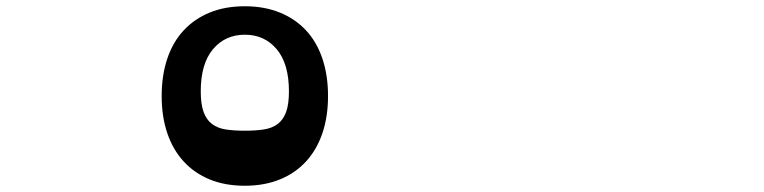

<svg xmlns="http://www.w3.org/2000/svg" viewBox="-20 -580 2444 614"><path d="M763 14Q700 14 651 -6Q602 -26 567.5 -63.5Q533 -101 515 -154Q497 -207 497 -273Q497 -339 515 -392.5Q533 -446 567.5 -483Q602 -520 651 -540Q700 -560 763 -560Q825 -560 874.5 -540Q924 -520 958.5 -483Q993 -446 1011 -392.5Q1029 -339 1029 -273Q1029 -207 1011 -154Q993 -101 958.5 -63.5Q924 -26 874.5 -6Q825 14 763 14ZM763 -469Q700 -469 661 -422.5Q622 -376 622 -288Q622 -247 631 -222Q640 -197 658 -183.5Q676 -170 702 -166Q728 -162 763 -162Q797 -162 823.5 -166Q850 -170 868 -183.5Q886 -197 895 -222Q904 -247 904 -288Q904 -376 865 -422.5Q826 -469 763 -469Z"/></svg>

Font: OpenDyslexic3
Style: Bold
Weight: 700
Designer: Abelardo Gonzalez
Version: Version 1.000;PS 001.001;hotconv 1.0.56